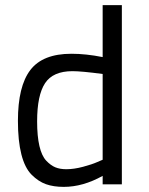

<svg xmlns="http://www.w3.org/2000/svg" viewBox="-20 -720 583 750"><path d="M456 -700V0H381V-33Q304 10 229 10Q189 10 159.5 -0.5Q130 -11 103.5 -37.5Q77 -64 63.5 -117Q50 -170 50 -248Q50 -383 98.5 -446.5Q147 -510 259 -510Q316 -510 381 -497V-700ZM239 -59Q269 -59 304.5 -68.5Q340 -78 360 -87L381 -96V-431Q299 -442 263 -442Q187 -442 156 -395Q125 -348 125 -246Q125 -188 134 -149.5Q143 -111 160.5 -92.5Q178 -74 196 -66.5Q214 -59 239 -59Z"/></svg>

Font: TitilliumText22L Rg
Style: Regular
Weight: 400
Designer: Campivisivi
Foundry: Campivisivi
Version: 1.000